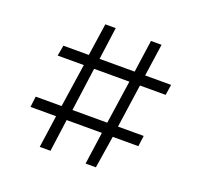

<svg xmlns="http://www.w3.org/2000/svg" viewBox="-122 -844 1034 984"><g transform="rotate(20 394.5 -352.5)"><path d="M189.9 0 214.8 -176.3H75.2L82.5 -234.9H223.6L258.8 -471.2H116.2L126.5 -528.8H265.1L291 -705.1H347.7L323.7 -528.8H515.1L540 -705.1H597.7L572.3 -528.8H713.9L705.1 -471.2H564.9L531.2 -234.9H671.4L663.6 -176.3H523.9L496.1 0H439.9L464.8 -176.3H272.5L248.5 0ZM282.7 -234.9H472.7L507.3 -471.2H314.9Z"/></g></svg>

Font: Now
Style: Regular
Weight: 400
Designer: Alfredo Marco Pradil
Foundry: Alfredo Marco Pradil
Version: Version 1.002;PS 001.002;hotconv 1.0.88;makeotf.lib2.5.64775